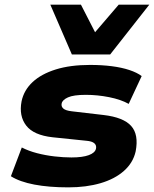

<svg xmlns="http://www.w3.org/2000/svg" viewBox="-20 -797 664 828"><path d="M275 11Q191 11 128 -1Q65 -13 27 -37L74 -161Q103 -146 139.5 -136.5Q176 -127 215 -122.5Q254 -118 288 -118Q336 -118 363 -128Q390 -138 394 -156Q397 -170 387 -179Q377 -188 352 -190L207 -205Q125 -214 93 -255.5Q61 -297 73 -360Q83 -408 120.5 -443Q158 -478 220.5 -497.5Q283 -517 368 -517Q419 -517 462 -511.5Q505 -506 538 -495Q571 -484 591 -469L535 -349Q501 -368 450.5 -378Q400 -388 350 -388Q297 -388 273 -377Q249 -366 246 -351Q243 -338 253 -329Q263 -320 290 -317L427 -301Q512 -291 545.5 -254Q579 -217 565 -144Q554 -95 514.5 -60Q475 -25 413.5 -7Q352 11 275 11ZM290 -562 197 -777H329L390 -658L492 -777H624L455 -562Z"/></svg>

Font: Nunito Sans 7pt SemiExpanded Black
Style: Italic
Weight: 900
Width: 6
Italic angle: -9°
Designer: Vernon Adams
Foundry: Vernon Adams
Version: Version 3.101;gftools[0.9.27]